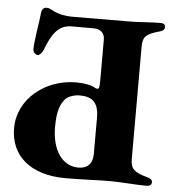

<svg xmlns="http://www.w3.org/2000/svg" viewBox="-50 -722 707 773"><g transform="rotate(5 303.5 -335.5)"><path d="M243 2C298 2 380 -2 424 -2C464 -2 527 4 571 4C582 4 591 -1 591 -11C591 -23 583 -27 569 -31C518 -45 502 -58 502 -98V-550C502 -591 513 -604 567 -619C581 -623 589 -627 589 -640C589 -649 582 -654 571 -654C530 -654 485 -649 445 -649L217 -648C141 -648 131 -675 108 -675C96 -675 89 -668 87 -654C82 -605 69 -540 69 -504C69 -491 81 -482 88 -482C96 -482 105 -493 110 -504C134 -567 159 -609 214 -609H303C332 -609 348 -593 348 -567V-418C348 -386 348 -368 341 -368C339 -368 334 -368 331 -370C314 -380 288 -386 252 -386C128 -386 19 -299 19 -181C19 -71 99 2 243 2ZM213 -314C224 -326 248 -335 271 -335C320 -335 348 -315 348 -252V-105C348 -65 326 -45 291 -45C224 -45 183 -108 183 -200C183 -271 197 -294 213 -314Z"/></g></svg>

Font: EB Garamond
Style: Bold
Weight: 700
Designer: Georg Duffner and Octavio Pardo
Foundry: Georg Duffner
Version: Version 1.000;PS 001.000;hotconv 1.0.88;makeotf.lib2.5.64775